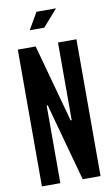

<svg xmlns="http://www.w3.org/2000/svg" viewBox="-100 -966 594 1016"><g transform="rotate(-10 197.5 -457.5)"><path d="M277 -915 198 -825H120L172 -915ZM154 -383 145 -417H139V0H40V-735H136L241 -352L250 -318H256V-735H355V0H259Z"/></g></svg>

Font: League Gothic
Style: Regular
Weight: 400
Designer: The League of Moveable Type
Version: Version 1.560;PS 001.560;hotconv 1.0.56;makeotf.lib2.0.21325